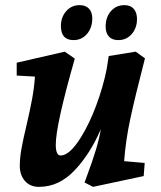

<svg xmlns="http://www.w3.org/2000/svg" viewBox="-20 -713 625 747"><path d="M57 -68Q57 -98 63.5 -134.5Q70 -171 83 -225Q97 -285 105 -328.5Q113 -372 116 -415L45 -419V-469L232 -512L271 -485Q197 -226 197 -150Q197 -108 216 -108Q251 -108 295 -179Q327 -230 354 -302Q381 -374 395 -444L403 -495L508 -512L544 -486Q505 -335 487 -251Q469 -167 463 -86L543 -79L539 -28L342 14L309 -3L317 -25Q363 -147 372 -210Q332 -116 271 -51Q210 14 132 14Q97 14 77 -9Q57 -32 57 -68ZM391 -610Q391 -646 411.5 -669.5Q432 -693 464 -693Q488 -693 500.5 -678.5Q513 -664 513 -639Q513 -604 492.5 -580.5Q472 -557 440 -557Q416 -557 403.5 -571Q391 -585 391 -610ZM217 -612Q217 -646 237.5 -669.5Q258 -693 290 -693Q313 -693 326 -679.5Q339 -666 339 -641Q339 -605 318.5 -581Q298 -557 266 -557Q217 -557 217 -612Z"/></svg>

Font: Andada Pro ExtraBold
Style: Italic
Weight: 800
Italic angle: -6.99998°
Designer: Carolina Giovagnoli
Foundry: Huerta Tipografica
Version: Version 3.005; ttfautohint (v1.8.4)